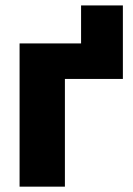

<svg xmlns="http://www.w3.org/2000/svg" viewBox="-20 -698 498 718"><path d="M283.2 -535.6V-677.7H439.5V-535.6ZM439.5 -535.6V-402.8H222.7V0H53.2V-535.6Z"/></svg>

Font: Inter 20pt ExtraBold
Style: Regular
Weight: 800
Version: Version 4.001;git-66647c0bb